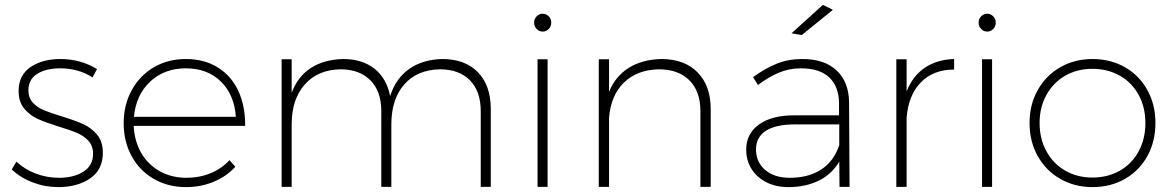

<svg xmlns="http://www.w3.org/2000/svg" viewBox="-20 -763 4786 784"><path d="M226 -484Q168 -484 132 -461.5Q96 -439 96 -394Q96 -364 114 -344Q132 -324 159 -313Q186 -302 232 -288Q287 -271 320 -256Q353 -241 376.5 -213Q400 -185 400 -139Q400 -70 348 -34.5Q296 1 219 1Q164 1 114 -18Q64 -37 28 -71L47 -103Q81 -71 126.5 -54Q172 -37 221 -37Q281 -37 320.5 -62Q360 -87 360 -135Q360 -167 341.5 -187.5Q323 -208 295 -220Q267 -232 220 -246Q166 -263 134 -277.5Q102 -292 79 -319.5Q56 -347 56 -391Q56 -456 104.5 -489Q153 -522 227 -522Q309 -522 376 -481L358 -447Q300 -484 226 -484Z M981 -249H526Q529 -186 557 -138Q585 -90 633 -63.5Q681 -37 741 -37Q794 -37 839.5 -55.5Q885 -74 917 -109L941 -82Q904 -42 852 -20.5Q800 1 739 1Q666 1 608 -32.5Q550 -66 517.5 -125.5Q485 -185 485 -260Q485 -335 518 -395Q551 -455 608.5 -488.5Q666 -522 739 -522Q814 -522 869.5 -487.5Q925 -453 953.5 -391Q982 -329 981 -249ZM943 -286Q937 -376 882 -430Q827 -484 739 -484Q651 -484 593 -429.5Q535 -375 527 -286Z M1984 -318V0H1943V-310Q1943 -390 1899 -435Q1855 -480 1776 -480Q1683 -478 1630.5 -418Q1578 -358 1578 -255V0H1537V-310Q1537 -390 1492.5 -435Q1448 -480 1370 -480Q1277 -478 1224 -417.5Q1171 -357 1171 -255V0H1130V-521H1171V-384Q1196 -451 1249.5 -485.5Q1303 -520 1381 -522Q1459 -522 1509 -482.5Q1559 -443 1573 -371Q1597 -444 1651.5 -482Q1706 -520 1786 -522Q1879 -522 1931.5 -468Q1984 -414 1984 -318Z M2175 -521H2216V0H2175ZM2231 -671Q2231 -655 2220.5 -644.5Q2210 -634 2196 -634Q2182 -634 2171.5 -644.5Q2161 -655 2161 -671Q2161 -686 2171.5 -696.5Q2182 -707 2196 -707Q2210 -707 2220.5 -696.5Q2231 -686 2231 -671Z M2882 -318V0H2840V-310Q2840 -390 2795 -435Q2750 -480 2670 -480Q2581 -478 2527.5 -425.5Q2474 -373 2467 -282V0H2425V-521H2467V-388Q2493 -452 2547.5 -486Q2602 -520 2680 -522Q2775 -522 2828.5 -467.5Q2882 -413 2882 -318Z M3408 0 3407 -103Q3375 -50 3321.5 -24.5Q3268 1 3199 1Q3148 1 3109 -19Q3070 -39 3048.5 -73.5Q3027 -108 3027 -152Q3027 -217 3079 -254.5Q3131 -292 3221 -292H3406V-343Q3405 -410 3366 -447Q3327 -484 3250 -484Q3203 -484 3161 -466.5Q3119 -449 3075 -416L3055 -448Q3106 -485 3153 -503.5Q3200 -522 3256 -522Q3347 -522 3396.5 -475Q3446 -428 3447 -346L3449 0ZM3407 -170V-255H3225Q3148 -255 3107.5 -229Q3067 -203 3067 -153Q3067 -101 3104.5 -69Q3142 -37 3205 -37Q3280 -37 3332 -70Q3384 -103 3407 -170ZM3340 -743 3381 -723 3254 -620 3212 -627Z M3876 -522V-479Q3791 -479 3740 -426.5Q3689 -374 3682 -282V0H3640V-521H3682V-390Q3707 -453 3756.5 -486.5Q3806 -520 3876 -522Z M3990 -521H4031V0H3990ZM4046 -671Q4046 -655 4035.5 -644.5Q4025 -634 4011 -634Q3997 -634 3986.5 -644.5Q3976 -655 3976 -671Q3976 -686 3986.5 -696.5Q3997 -707 4011 -707Q4025 -707 4035.5 -696.5Q4046 -686 4046 -671Z M4698 -261Q4698 -185 4665 -125.5Q4632 -66 4573.5 -32.5Q4515 1 4441 1Q4368 1 4309.5 -32.5Q4251 -66 4217.5 -125.5Q4184 -185 4184 -261Q4184 -336 4217.5 -395.5Q4251 -455 4309.5 -488.5Q4368 -522 4441 -522Q4515 -522 4573.5 -488.5Q4632 -455 4665 -395.5Q4698 -336 4698 -261ZM4225 -261Q4225 -196 4253 -145Q4281 -94 4330 -66Q4379 -38 4441 -38Q4503 -38 4552.5 -66Q4602 -94 4629.5 -145Q4657 -196 4657 -261Q4657 -325 4629.5 -375.5Q4602 -426 4552.5 -454Q4503 -482 4441 -482Q4379 -482 4330 -454Q4281 -426 4253 -375.5Q4225 -325 4225 -261Z"/></svg>

Font: Gontserrat ExtraLight
Style: Regular
Weight: 275
Designer: Julieta Ulanovsky
Foundry: Julieta Ulanovsky
Version: Version 6.001